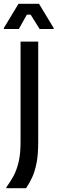

<svg xmlns="http://www.w3.org/2000/svg" viewBox="-27 -870 303 1015"><path d="M6.7 125V120Q26.7 92.5 43.8 61.7Q60.8 30.8 71.2 -12.5Q81.7 -55.8 81.7 -120V-650H175V-120Q175 -50.8 165.8 -5.8Q156.7 39.2 142.1 69.6Q127.5 100 110.8 125ZM-6.7 -716.7V-721.7L70.8 -850H179.2L256.7 -721.7V-716.7H182.5L135 -792.5H115L72.5 -716.7Z"/></svg>

Font: Familjen Grotesk GF
Style: Regular
Weight: 400
Designer: Anders Wikstroem, Jonas Baeckman, Matilda Gysing, Kristian Moeller
Foundry: Familjen STHLM AB
Version: Version 2.000; Beta; Release 4; Build 6